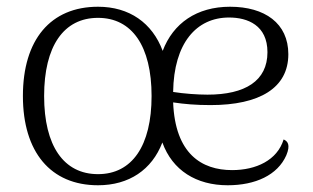

<svg xmlns="http://www.w3.org/2000/svg" viewBox="-20 -537 928 570"><path d="M271 13C363 13 431 -33 462 -114C492 -31 563 13 656 13C738 13 804 -17 830 -76C843 -107 834 -118 822 -123C803 -61 740 -32 669 -32C579 -32 500 -80 494 -233C527 -228 562 -225 605 -225C751 -225 836 -276 836 -376C836 -468 766 -517 663 -517C564 -517 494 -468 463 -386C432 -469 364 -517 271 -517C130 -517 48 -419 48 -252C48 -86 130 13 271 13ZM494 -264C496 -409 563 -485 660 -485C715 -485 774 -462 774 -382C774 -297 708 -256 596 -256C566 -256 525 -259 494 -264ZM271 -20C169 -20 111 -104 111 -252C111 -400 169 -484 271 -484C372 -484 430 -400 430 -252C430 -104 372 -20 271 -20Z"/></svg>

Font: Arima Koshi Light
Style: Regular
Weight: 300
Designer: Joana Correia and Natanael Gama
Foundry: NDISCOVER
Version: Version 1.019;PS 001.019;hotconv 1.0.88;makeotf.lib2.5.64775